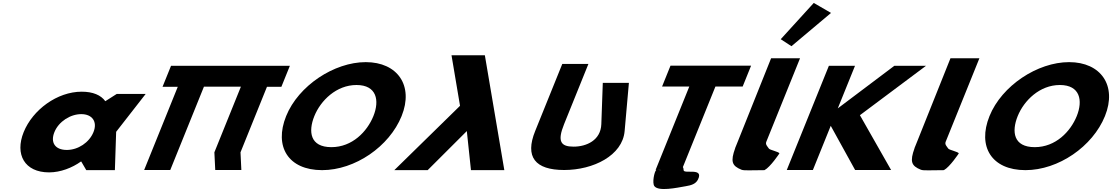

<svg xmlns="http://www.w3.org/2000/svg" viewBox="-20 -1145 7483 1292"><path d="M139.3 -256C78.7 -106 145.3 15 310.3 15C387.3 15 465.9 -16 524.6 -58H526.8L560.6 0H753.1L761.6 -258L960.4 -513H765.7L688.7 -464C659 -505 605.6 -528 529.7 -528C364.7 -528 199.9 -406 139.3 -256ZM346.1 -256C374.8 -327 453.3 -377 527 -377C599.6 -377 637.7 -327 609 -256C580.7 -186 505.5 -136 429.6 -136C350.4 -136 317.8 -186 346.1 -256Z M1352.4 -561.9H1601.1L1422.6 -120L1428.4 -0.9H1604.1L1598.4 -120L1776.5 -561H1873.5L1930.5 -702H1833.5L1833.6 -702.1H1657.8H1409.1H1233.3L1233.2 -702H1130.8L1073.8 -561H1176.3L950 -0.9H1125.7Z M1905.5 -363.9C1822.8 -159.1 1919.4 -0.1 2147.5 -0.1C2369.1 -0.1 2599.8 -159.1 2682.5 -363.9C2765.3 -568.8 2655.3 -726.9 2441.1 -726.9C2228.9 -726.9 1988.3 -568.8 1905.5 -363.9ZM2095.3 -363.9C2137.6 -468.5 2243.4 -573 2379 -573C2515.5 -573 2535 -468.5 2492.7 -363.9C2450.5 -259.4 2350.3 -154.8 2210 -154.8C2066 -154.8 2053.1 -259.4 2095.3 -363.9Z M3149.2 0 3121.3 -263 2857.8 0H2633.3L3075.6 -433L3018.3 -773H3242.7L3373.7 0Z M4212 -587.5H4036.3L4026.4 -309.5C4022.5 -200.5 3926 -158.2 3839.9 -158.2C3753.9 -158.2 3728.4 -192.2 3775.8 -309.5L3939.6 -715H3763.8L3581.1 -262.8C3511 -89.4 3580.1 -1 3776.4 -1C3972.8 -1 4168.7 -98.6 4183.2 -262.8Z M4435.3 -562.9H4618.5L4391.9 -1.9L4396.2 -1.8C4383 9.2 4367.1 87 4383.7 108C4412.7 144.6 4532.1 119 4594.9 108C4630.3 102 4661.6 93.7 4676.8 63C4718.5 -21 4580.9 28.7 4580.2 0C4580 -9.2 4578.3 -16 4575.3 -20.9L4794.3 -562.9H4977.6L5034.2 -703.1H4491.9ZM4434.8 -1.1C4425.1 -0.1 4415.6 -0.1 4406.5 -1.6Z M5233.7 -881.2 5305.8 -834.1 5572.1 -1058 5455.9 -1125.2ZM5168.9 -753H5363.6L5136.6 -191C5129.5 -173 5142.5 -161.8 5154.2 -145C5160.5 -135.7 5220.4 -124 5225 -113C5225 -113 5164.6 -21.3 5124.4 0C5031.9 0 4987.3 4.3 4969.3 -3C4905.4 -28.9 4894.5 -57.6 4927.2 -148L4926.7 -148L4934.2 -166.5C4938.1 -176.7 4942.5 -187.5 4947.3 -199L4947.7 -200Z M5976.4 -0.9 5766.5 -369.8 6211.1 -702.1H5998L5617.6 -415.7L5733.4 -702.1H5557.6L5274.3 -0.9H5450L5570.2 -298.4L5734.3 -0.9Z M6375.9 -753H6570.6L6343.6 -191C6336.5 -173 6349.5 -161.8 6361.2 -145C6367.5 -135.7 6427.4 -124 6432 -113C6432 -113 6371.6 -21.3 6331.4 0C6238.9 0 6194.3 4.3 6176.3 -3C6112.4 -28.9 6101.5 -57.6 6134.2 -148L6133.7 -148L6141.2 -166.5C6145.1 -176.7 6149.5 -187.5 6154.3 -199L6154.7 -200Z M6638.5 -363.9C6555.8 -159.1 6652.4 -0.1 6880.5 -0.1C7102.1 -0.1 7332.8 -159.1 7415.5 -363.9C7498.3 -568.8 7388.3 -726.9 7174.1 -726.9C6961.9 -726.9 6721.3 -568.8 6638.5 -363.9ZM6828.3 -363.9C6870.6 -468.5 6976.4 -573 7112 -573C7248.5 -573 7268 -468.5 7225.7 -363.9C7183.5 -259.4 7083.3 -154.8 6943 -154.8C6799 -154.8 6786.1 -259.4 6828.3 -363.9Z"/></svg>

Font: Hussar
Style: BdWideOblFour
Weight: 700
Foundry: Cannot Into Space Fonts
Version: Version 2.00